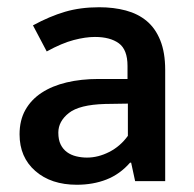

<svg xmlns="http://www.w3.org/2000/svg" viewBox="-20 -500 535 530"><path d="M71 -430Q117 -455 159.5 -467.5Q202 -480 254 -480Q294 -480 327.5 -471Q361 -462 385 -442Q409 -422 422.5 -388.5Q436 -355 436 -307V0H353L342 -51H339Q311 -19 274 -4.5Q237 10 192 10Q121 10 77.5 -28Q34 -66 34 -129Q34 -168 50 -196.5Q66 -225 95 -244Q124 -263 164 -272.5Q204 -282 252 -282H332V-318Q332 -363 308 -380.5Q284 -398 242 -398Q216 -398 183.5 -389.5Q151 -381 109 -358ZM333 -214 270 -213Q199 -211 170 -188Q141 -165 141 -134Q141 -114 147.5 -101Q154 -88 165 -80Q176 -72 190.5 -68.5Q205 -65 220 -65Q251 -65 281.5 -80.5Q312 -96 333 -125Z"/></svg>

Font: Mukta Mahee Medium
Style: Regular
Weight: 500
Designer: Shuchita Grover, Noopur Datye, Girish Dalvi, Yashodeep Gholap
Foundry: Ek Type
Version: Version 2.538;PS 1.000;hotconv 16.6.51;makeotf.lib2.5.65220;